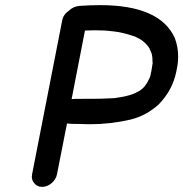

<svg xmlns="http://www.w3.org/2000/svg" viewBox="-20 -722 714 748"><path d="M259 -336Q266 -337 308 -337H334Q373 -337 411 -339Q427 -339 440 -342Q442 -342 456 -344.5Q470 -347 483.5 -351Q497 -355 497.5 -355.5Q498 -356 499 -356Q511 -361 523 -368L525 -369Q536 -377 543 -385L552 -398Q553 -398 564 -421Q565 -425 566 -427.5Q567 -430 570 -447Q574 -470 575 -478L574 -481V-488Q574 -498 572 -508V-509Q569 -520 564 -529Q563 -536 545 -555L541 -558Q532 -567 515 -575Q512 -576 509 -578Q506 -580 501 -581Q461 -595 428 -599L410 -601Q389 -604 347 -604L311 -603ZM144 6Q124 6 113 -9Q104 -20 104 -33Q104 -38 105 -43L222 -641Q226 -665 248 -680Q265 -697 290 -699Q330 -702 370 -702Q603 -702 661 -574Q674 -539 674 -502Q674 -478 669 -454L667 -444Q653 -372 599 -316Q550 -271 488 -256Q409 -238 331 -238Q310 -238 290 -239Q252 -239 241 -241L202 -43Q198 -23 181 -8.5Q164 6 144 6Z"/></svg>

Font: Bad Comic
Style: Italic
Weight: 400
Italic angle: -11°
Designer: GGBotNet
Foundry: GGBotNet
Version: 0.95